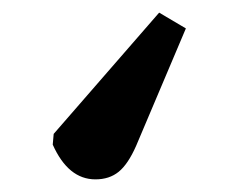

<svg xmlns="http://www.w3.org/2000/svg" viewBox="-20 -104 366 304"><path d="M232 -84 274.3 -59 195.5 127Q182.7 156 167.9 168Q153.1 180 131.1 180Q88.1 180 63.5 125L65 108Z"/></svg>

Font: Literata 7pt
Style: Bold Italic
Weight: 700
Italic angle: -2°
Designer: Latin by Veronika Burian and Jose Scaglione. Greek by Irene Vlachou. Cyrillic by Vera Evstafieva
Foundry: TypeTogether
Version: Version 3.002